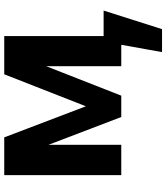

<svg xmlns="http://www.w3.org/2000/svg" viewBox="38 -608 755 870"><g transform="rotate(-90 415.0 -172.5)"><path d="M513.9 -530.3H625.1L417 0H320.3L117.7 -530.3H228L368.9 -160.4ZM194.5 0H56.9V-530.3H194.5ZM550.5 -530.3H687V0H550.5ZM718.5 184.7H614.4L661.9 -80H802.6Z"/></g></svg>

Font: Pretendard JP Variable
Style: Regular
Weight: 400
Designer: Base glyphs from Inter by Rasmus Andersson; Hangul glyphs from Noto Sans CJK(Source Han Sans) by Jang Soo-young and Kang
Foundry: Kil Hyung-jin
Version: Version 1.307;Glyphs 3.2 (3192)